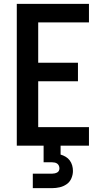

<svg xmlns="http://www.w3.org/2000/svg" viewBox="-20 -755 540 995"><path d="M67 0V-735H441V-639H178V-430H384V-334H178V-96H441V0ZM150 220V145H250Q257 145 263.5 143.5Q270 142 276 139Q282 136 285 130Q288 124 288 118Q288 110 285 103.5Q282 97 276.5 93Q271 89 264 87.5Q257 86 250 86H206V0H294V46Q308 50 320.5 57.5Q333 65 341.5 76.5Q350 88 354 102Q358 116 358 131Q358 150 350 169Q342 188 325.5 199.5Q309 211 289.5 215.5Q270 220 250 220Z"/></svg>

Font: Iosevka Curly
Style: Bold
Weight: 700
Monospace: yes
Designer: Belleve Invis
Foundry: Belleve Invis
Version: Version 22.1.2; ttfautohint (v1.8.4)